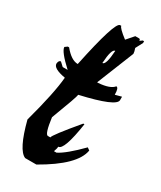

<svg xmlns="http://www.w3.org/2000/svg" viewBox="-180 -761 689 824"><g transform="rotate(30 164.5 -349.0)"><path d="M166.5 -697.8Q166.5 -687.5 210 -654.3L240.7 -689.5H259.3Q265.6 -689.5 265.6 -680.7L277.8 -689.5H284.2V-680.7L265.6 -645.5Q271.5 -628.9 271.5 -619.6L197.8 -436H203.6Q260.7 -440.4 277.8 -462.4Q290 -462.4 290 -427.7L321.3 -436V-418.9Q321.3 -387.2 154.3 -349.1Q154.3 -338.4 105 -209.5Q115.2 -130.9 129.9 -130.9H142.1Q142.1 -142.6 234.9 -252.9H240.7Q219.7 -113.3 191.4 -113.3Q191.4 -104 185.1 -87.4H197.8Q235.8 -106.4 302.7 -174.3L314.9 -165.5Q302.2 -87.4 148.4 0H92.8Q52.7 -16.6 18.6 -148.4Q61.5 -305.2 67.9 -383.8Q6.3 -394.5 6.3 -418.9Q8.3 -436 18.6 -436L37.1 -418.9H61.5Q0 -475.6 0 -497.1L12.2 -505.9H18.6Q54.2 -462.4 86.4 -462.4Q135.7 -697.8 160.6 -697.8ZM175.8 -519Q193.4 -519 197.8 -591.8Q180.2 -591.8 175.8 -519Z"/></g></svg>

Font: Otrack
Style: Regular
Weight: 400
Designer: Sodina
Foundry: Sodina
Version: Version 2.10 June 16, 2016